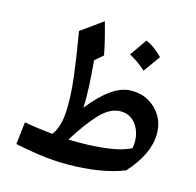

<svg xmlns="http://www.w3.org/2000/svg" viewBox="-112 -884 1032 1011"><g transform="rotate(15 404.5 -378.5)"><path d="M569.8 -451.2Q622.1 -451.2 664.1 -427Q706.1 -402.8 730.7 -361.1Q755.4 -319.3 755.4 -266.1Q755.4 -156.2 648.9 -38.6Q586.4 -13.7 507.8 -1.2Q429.2 11.2 341.8 11.2Q262.2 11.2 189.2 1Q116.2 -9.3 54.2 -22.9L68.4 -145Q101.6 -138.7 141.4 -133.3Q181.2 -127.9 223.6 -123.5Q258.3 -168.9 263.2 -252.4Q268.1 -335.9 254.4 -446.5Q240.7 -557.1 218.8 -683.1L336.9 -768.1Q351.1 -717.8 361.3 -676.3Q371.6 -634.8 379.4 -592.8L335.4 -554.7Q341.3 -487.3 345 -420.7Q348.6 -354 345.7 -298.8Q404.3 -373.5 459.7 -412.4Q515.1 -451.2 569.8 -451.2ZM541.5 -331.5Q482.9 -331.5 427.2 -271.5Q371.6 -211.4 313 -116.7Q326.7 -116.2 340.3 -116Q354 -115.7 367.2 -115.7Q457 -115.7 532.2 -126.2Q607.4 -136.7 650.9 -160.6Q659.2 -206.5 647.2 -245.4Q635.3 -284.2 607.9 -307.9Q580.6 -331.5 541.5 -331.5ZM574.7 -726.1Q598.1 -716.8 621.1 -700.2Q644 -683.6 666.5 -660.6Q650.9 -638.2 634.5 -615.5Q618.2 -592.8 601.1 -569.3Q560.1 -606.9 510.3 -633.8Q526.9 -657.2 542.7 -679.9Q558.6 -702.6 574.7 -726.1Z"/></g></svg>

Font: Pinar SemiBold
Style: Regular
Weight: 600
Designer: Amin Abedi
Version: Version 3.000